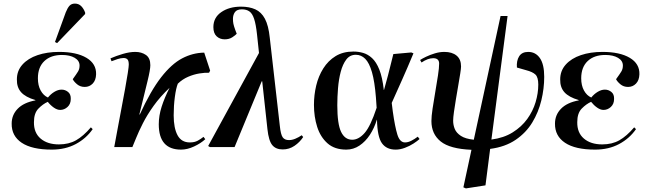

<svg xmlns="http://www.w3.org/2000/svg" viewBox="-20 -819 3612 1069"><path d="M268 14Q158 14 101 -24Q44 -62 45 -131Q45 -179 78.5 -213.5Q112 -248 177 -260V-262Q122 -278 97.5 -305.5Q73 -333 74 -377Q74 -425 105 -459.5Q136 -494 189 -512Q242 -530 309 -530Q406 -530 461.5 -497Q517 -464 515 -405Q514 -372 496 -353.5Q478 -335 452 -335Q427 -335 409.5 -349.5Q392 -364 385 -378Q406 -407 414.5 -421Q423 -435 423 -454Q423 -481 396 -497Q369 -513 325 -513Q263 -513 227 -479Q191 -445 191 -383Q191 -343 206.5 -315Q222 -287 247 -276Q262 -295 282.5 -307.5Q303 -320 323 -320Q343 -320 359 -307Q375 -294 374 -268Q374 -240 356 -223.5Q338 -207 315 -207Q298 -207 279.5 -220Q261 -233 246 -252Q219 -240 194 -214.5Q169 -189 169 -139Q168 -80 206 -47.5Q244 -15 308 -15Q363 -15 403.5 -38Q444 -61 486 -110L496 -100Q460 -48 402 -17Q344 14 268 14ZM298 -579 286 -585 346 -750Q356 -775 367 -787Q378 -799 397 -799Q418 -799 432 -785Q446 -771 454 -749V-741Z M988 14Q864 14 864 -127Q864 -175 880 -225Q896 -275 924 -330Q872 -281 835.5 -230Q799 -179 775.5 -132.5Q752 -86 738 -51Q724 -16 717 0H616Q624 -44 634.5 -100Q645 -156 656 -214.5Q667 -273 676.5 -324.5Q686 -376 691.5 -412.5Q697 -449 697 -459Q697 -481 689.5 -488.5Q682 -496 668 -496Q653 -496 634.5 -490Q616 -484 601 -478L595 -494Q627 -508 664.5 -519Q702 -530 733 -530Q768 -530 792.5 -513Q817 -496 817 -456Q817 -431 801.5 -368Q786 -305 756 -182L758 -181Q819 -314 877 -388.5Q935 -463 994 -494Q1053 -525 1117 -526L1150 -426L1144 -414Q1121 -415 1090 -410Q1059 -405 1027.5 -391.5Q996 -378 970 -353Q960 -328 953.5 -279Q947 -230 947 -177Q947 -106 968.5 -66Q990 -26 1037 -26Q1063 -26 1080.5 -35.5Q1098 -45 1113 -57L1123 -44Q1098 -21 1060.5 -3.5Q1023 14 988 14Z M1554 13Q1516 13 1496 -11Q1476 -35 1469 -100L1440 -366H1437L1286 0H1149L1139 -6L1422 -524L1411 -627Q1405 -683 1395 -713.5Q1385 -744 1368.5 -755.5Q1352 -767 1327 -767Q1299 -767 1288 -751.5Q1277 -736 1277 -714Q1277 -699 1279.5 -686.5Q1282 -674 1290 -652L1298 -631Q1291 -623 1273.5 -611.5Q1256 -600 1231 -600Q1204 -600 1186 -617Q1168 -634 1168 -668Q1168 -721 1212 -751.5Q1256 -782 1322 -782Q1368 -782 1401.5 -767Q1435 -752 1455 -714.5Q1475 -677 1482 -609L1538 -118Q1543 -70 1554 -54.5Q1565 -39 1589 -39Q1606 -39 1624 -46.5Q1642 -54 1660 -66L1668 -56Q1649 -27 1619.5 -7Q1590 13 1554 13Z M1908 14Q1843 14 1803.5 -21Q1764 -56 1746 -112.5Q1728 -169 1728 -235Q1728 -290 1740.5 -342.5Q1753 -395 1780 -438Q1807 -481 1848.5 -506.5Q1890 -532 1948 -532Q1975 -532 2001.5 -524.5Q2028 -517 2051.5 -495.5Q2075 -474 2092 -431.5Q2109 -389 2117 -318H2118Q2131 -365 2140 -398.5Q2149 -432 2155.5 -460Q2162 -488 2170 -518L2270 -527L2282 -522Q2247 -438 2219 -375.5Q2191 -313 2161 -246L2167 -198Q2179 -113 2192.5 -69.5Q2206 -26 2235 -26Q2252 -26 2270.5 -35.5Q2289 -45 2306 -58L2316 -45Q2304 -34 2282.5 -20Q2261 -6 2234.5 4Q2208 14 2183 14Q2132 14 2106.5 -21.5Q2081 -57 2079 -152H2078Q2064 -106 2039.5 -68.5Q2015 -31 1981.5 -8.5Q1948 14 1908 14ZM1941 -41Q1977 -41 2010 -78.5Q2043 -116 2077 -219L2073 -277Q2066 -365 2051 -417Q2036 -469 2013.5 -491.5Q1991 -514 1961 -514Q1928 -514 1908 -487.5Q1888 -461 1877 -419Q1866 -377 1862 -328Q1858 -279 1858 -233Q1858 -129 1879 -85Q1900 -41 1941 -41Z M2574 230 2560 224 2605 15Q2485 10 2433.5 -31.5Q2382 -73 2382 -145Q2382 -171 2388.5 -214.5Q2395 -258 2403.5 -307Q2412 -356 2418.5 -399Q2425 -442 2425 -465Q2425 -495 2392 -495Q2362 -495 2327 -471L2319 -485Q2331 -493 2353 -503.5Q2375 -514 2401.5 -522Q2428 -530 2454 -530Q2497 -530 2522 -509.5Q2547 -489 2547 -449Q2547 -438 2542.5 -409.5Q2538 -381 2531.5 -343.5Q2525 -306 2518.5 -267Q2512 -228 2507.5 -196Q2503 -164 2503 -147Q2503 -123 2512 -101Q2521 -79 2546 -62.5Q2571 -46 2618 -41L2767 -730H2806L2716 -42Q2785 -51 2834.5 -82Q2884 -113 2915.5 -156.5Q2947 -200 2962 -250Q2977 -300 2977 -348Q2977 -389 2961 -404Q2945 -419 2910 -428L2858 -443Q2855 -481 2870.5 -505.5Q2886 -530 2921 -530Q2962 -530 2986 -495.5Q3010 -461 3010 -391Q3010 -326 2994 -260Q2978 -194 2943.5 -137Q2909 -80 2851 -40.5Q2793 -1 2709 10L2683 213Z M3293 14Q3183 14 3126 -24Q3069 -62 3070 -131Q3070 -179 3103.5 -213.5Q3137 -248 3202 -260V-262Q3147 -278 3122.5 -305.5Q3098 -333 3099 -377Q3099 -425 3130 -459.5Q3161 -494 3214 -512Q3267 -530 3334 -530Q3431 -530 3486.5 -497Q3542 -464 3540 -405Q3539 -372 3521 -353.5Q3503 -335 3477 -335Q3452 -335 3434.5 -349.5Q3417 -364 3410 -378Q3431 -407 3439.5 -421Q3448 -435 3448 -454Q3448 -481 3421 -497Q3394 -513 3350 -513Q3288 -513 3252 -479Q3216 -445 3216 -383Q3216 -343 3231.5 -315Q3247 -287 3272 -276Q3287 -295 3307.5 -307.5Q3328 -320 3348 -320Q3368 -320 3384 -307Q3400 -294 3399 -268Q3399 -240 3381 -223.5Q3363 -207 3340 -207Q3323 -207 3304.5 -220Q3286 -233 3271 -252Q3244 -240 3219 -214.5Q3194 -189 3194 -139Q3193 -80 3231 -47.5Q3269 -15 3333 -15Q3388 -15 3428.5 -38Q3469 -61 3511 -110L3521 -100Q3485 -48 3427 -17Q3369 14 3293 14Z"/></svg>

Font: Literata 72pt SemiBold
Style: Italic
Weight: 600
Italic angle: -2°
Designer: Latin by Veronika Burian and Jose Scaglione. Greek by Irene Vlachou. Cyrillic by Vera Evstafieva
Foundry: TypeTogether
Version: Version 3.002